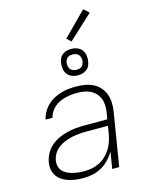

<svg xmlns="http://www.w3.org/2000/svg" viewBox="-140 -1046 879 1139"><g transform="rotate(-15 300.0 -476.0)"><path d="M230 8Q207 8 184 5.5Q161 3 140 -3.5Q119 -10 100.5 -21.5Q82 -33 69.5 -50.5Q57 -68 53 -90.5Q49 -113 53 -137Q58 -163 71.5 -188Q85 -213 106.5 -231.5Q128 -250 154 -262Q180 -274 206.5 -280.5Q233 -287 259.5 -289.5Q286 -292 312 -292H454L461 -331Q464 -352 463.5 -374Q463 -396 456 -415Q449 -434 435.5 -449Q422 -464 403.5 -473.5Q385 -483 364 -486.5Q343 -490 321 -490Q303 -490 285 -488Q267 -486 249 -481.5Q231 -477 213.5 -469Q196 -461 181.5 -448.5Q167 -436 156.5 -419Q146 -402 143 -385H100Q105 -408 117 -429.5Q129 -451 147 -468.5Q165 -486 186.5 -497.5Q208 -509 231 -516Q254 -523 277.5 -525.5Q301 -528 324 -528Q351 -528 378.5 -523.5Q406 -519 429.5 -507Q453 -495 470 -476Q487 -457 496 -432Q505 -407 506 -379.5Q507 -352 502 -324L449 0H406L423 -102Q408 -77 387 -55Q366 -33 340 -18.5Q314 -4 286 2Q258 8 230 8ZM244 -30Q267 -30 290.5 -34.5Q314 -39 336 -50Q358 -61 376 -78Q394 -95 407.5 -116Q421 -137 428.5 -160Q436 -183 440 -205L448 -254H313Q291 -254 269.5 -252Q248 -250 226.5 -245.5Q205 -241 183.5 -232.5Q162 -224 143 -210.5Q124 -197 112 -177Q100 -157 96 -136Q93 -117 97 -100Q101 -83 112.5 -70.5Q124 -58 140 -50Q156 -42 172.5 -38Q189 -34 207.5 -32Q226 -30 244 -30ZM354 -589Q335 -589 317.5 -596Q300 -603 289 -617.5Q278 -632 275.5 -651Q273 -670 276 -689Q278 -703 284.5 -715.5Q291 -728 302.5 -736Q314 -744 327.5 -747.5Q341 -751 355 -751Q374 -751 392 -744Q410 -737 420.5 -722.5Q431 -708 434 -689Q437 -670 433 -651Q431 -637 424.5 -624.5Q418 -612 406.5 -604Q395 -596 381.5 -592.5Q368 -589 354 -589ZM355 -623Q363 -623 370.5 -624.5Q378 -626 385 -631Q392 -636 395.5 -643.5Q399 -651 401 -659Q403 -670 401 -681Q399 -692 393 -700.5Q387 -709 376 -713Q365 -717 354 -717Q346 -717 338.5 -715.5Q331 -714 324 -709Q317 -704 313.5 -696.5Q310 -689 308 -681Q307 -670 308.5 -659Q310 -648 316 -639.5Q322 -631 333 -627Q344 -623 355 -623ZM369 -793 343 -817 485 -960 517 -930Z"/></g></svg>

Font: Iosevka Aile XLt Obl
Style: Regular
Weight: 200
Italic angle: -9°
Designer: Belleve Invis
Foundry: Belleve Invis
Version: Version 31.1.0; ttfautohint (v1.8.4)